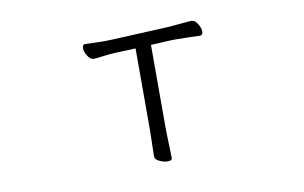

<svg xmlns="http://www.w3.org/2000/svg" viewBox="-58 -590 1117 705"><g transform="rotate(-10 500.0 -237.5)"><path d="M471 -420 396 -417Q372 -416 348 -412.5Q324 -409 313 -409Q301 -409 291 -425Q281 -441 281 -454Q281 -468 292 -468Q300 -468 320.5 -467Q341 -466 364 -466Q372 -466 380 -466.5Q388 -467 395 -467L608 -477Q633 -479 657 -481.5Q681 -484 691 -484Q703 -484 713 -468Q723 -452 723 -439Q723 -425 712 -425Q703 -425 677.5 -426Q652 -427 626 -427H609L529 -423V-115Q529 -109 529.5 -86Q530 -63 531 -38Q532 -13 532 0Q532 9 516 9Q502 9 485.5 1.5Q469 -6 469 -18Q469 -26 469.5 -46.5Q470 -67 470.5 -87.5Q471 -108 471 -115Z"/></g></svg>

Font: Moon Stars Kai HW Light
Style: Regular
Weight: 300
Designer: GuiWonder
Version: Version 1.101